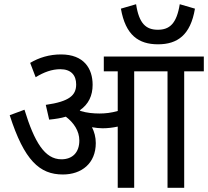

<svg xmlns="http://www.w3.org/2000/svg" viewBox="-20 -890 986 910"><path d="M904 -849 832 -870C817 -777 783 -749 728 -749C673 -749 639 -777 625 -870L553 -849C575 -723 637 -680 729 -680C820 -680 883 -723 904 -849ZM434 -212C434 -240 427 -265 416 -287C434 -284 451 -282 466 -282C491 -282 514 -285 538 -290V0H616V-552H774V0H853V-552H946V-622H472V-552H538V-364C507 -355 478 -352 452 -352C423 -352 390 -355 362 -364C360 -365 359 -366 358 -367C400 -396 419 -437 419 -488C419 -565 378 -632 269 -632C214 -632 165 -617 123 -592L149 -524C188 -548 226 -562 266 -562C316 -562 341 -534 341 -490C341 -439 310 -409 197 -393L213 -323C243 -326 269 -330 292 -337C329 -309 356 -270 356 -224C356 -168 324 -135 271 -135C192 -135 143 -217 96 -370L26 -344C95 -129 168 -63 278 -63C367 -63 434 -116 434 -212Z"/></svg>

Font: Noto Sans Devanagari SemiCondensed
Style: Regular
Weight: 400
Width: 4
Designer: Jelle Bosma - Monotype Design Team
Foundry: Monotype Imaging Inc.
Version: Version 2.004